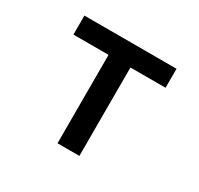

<svg xmlns="http://www.w3.org/2000/svg" viewBox="-117 -662 834 805"><g transform="rotate(30 300.0 -260.0)"><path d="M247 0V-428H77V-520H523V-428H353V0Z"/></g></svg>

Font: Iosevka Aile Semibold
Style: Regular
Weight: 600
Designer: Belleve Invis
Foundry: Belleve Invis
Version: Version 31.1.0; ttfautohint (v1.8.4)